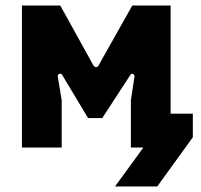

<svg xmlns="http://www.w3.org/2000/svg" viewBox="-20 -531 724 691"><path d="M59 0H202V-170L188 -255C186 -264 198 -271 204 -261L297 -106H348L449 -261C455 -270 465 -264 464 -255L451 -170V0H496L394 140H546L674 -37V-122H594V-511H456L335 -296C330 -287 322 -287 316 -296L197 -511H59Z"/></svg>

Font: Finlandica
Style: Bold
Weight: 700
Designer: Niklas Ekholm, Juho Hiilivirta, Jaakko Suomalainen
Foundry: Helsinki Type Studio
Version: Version 2.000;Glyphs 3.2 (3202)